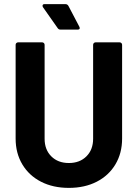

<svg xmlns="http://www.w3.org/2000/svg" viewBox="-20 -906 669 934"><path d="M56 -232V-688Q56 -693 59.5 -696.5Q63 -700 68 -700H185Q190 -700 193.5 -696.5Q197 -693 197 -688V-231Q197 -178 229.5 -145.5Q262 -113 315 -113Q368 -113 400.5 -145.5Q433 -178 433 -231V-688Q433 -693 436.5 -696.5Q440 -700 445 -700H562Q567 -700 570.5 -696.5Q574 -693 574 -688V-232Q574 -161 541.5 -106.5Q509 -52 450.5 -22Q392 8 315 8Q238 8 179.5 -22Q121 -52 88.5 -106.5Q56 -161 56 -232ZM368 -770Q368 -762 358 -762H274Q265 -762 260 -770L189 -871Q187 -874 187 -878Q187 -886 197 -886H298Q308 -886 313 -877L366 -776Q368 -772 368 -770Z"/></svg>

Font: Amber EN
Style: Bold
Weight: 700
Designer: Jeremy Tribby
Foundry: Tribby Type
Version: Version 1.408 November 24, 2021